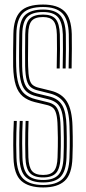

<svg xmlns="http://www.w3.org/2000/svg" viewBox="-20 -827 381 854"><path d="M172 6.8Q108 6.8 75.1 -22.1Q42.2 -51 40 -125Q39 -152.8 38.9 -180.8Q38.8 -208.8 39.4 -236.1Q40 -263.5 41.5 -289H54.8Q53.5 -262.8 52.8 -237.2Q52 -211.8 52.1 -184.5Q52.2 -157.2 53.2 -125.2Q55.5 -58.2 84.2 -31.2Q113 -4.2 172 -4.2Q230.5 -4.2 258.8 -31.8Q287 -59.2 289 -125.2Q290 -149.8 290.2 -169.8Q290.5 -189.8 290.4 -211.9Q290.2 -234 289.2 -264.8Q287.5 -336 266.6 -368.1Q245.8 -400.2 202 -411.2L148.2 -424.8Q129.5 -429.2 117.4 -438.8Q105.2 -448.2 99 -469.9Q92.8 -491.5 91.8 -532.8Q91.2 -558.5 91.6 -598.5Q92 -638.5 92.2 -674.8Q93 -724.5 111.8 -743.4Q130.5 -762.2 171.5 -762.2Q210.5 -762.2 227.5 -742.4Q244.5 -722.5 246.2 -673.8Q247 -650 246.8 -608.6Q246.5 -567.2 245.5 -522.5H232.2Q233.2 -568.2 233.5 -609Q233.8 -649.8 233 -673.2Q231.8 -717.8 217.4 -734.5Q203 -751.2 171.5 -751.2Q135.2 -751.2 120.8 -734.1Q106.2 -717 105.5 -674.2Q105.2 -632 104.8 -596.1Q104.2 -560.2 105 -533Q105.8 -496 110.5 -476.8Q115.2 -457.5 125.2 -449.2Q135.2 -441 151.5 -437L205 -423.8Q255.2 -411.8 277.9 -375.1Q300.5 -338.5 302.5 -265.2Q303.2 -240.8 303.5 -220.4Q303.8 -200 303.6 -177.8Q303.5 -155.5 302.2 -124.8Q299.8 -52 267.9 -22.6Q236 6.8 172 6.8ZM172 -15.5Q120 -15.5 94.2 -39.8Q68.5 -64 66.5 -125.8Q65.8 -154.5 65.6 -182.8Q65.5 -211 66 -237.8Q66.5 -264.5 67.8 -289H81Q79.8 -265.2 79.1 -240.9Q78.5 -216.5 78.6 -188.5Q78.8 -160.5 79.8 -125.8Q81.8 -71.2 103.2 -48.9Q124.8 -26.5 172 -26.5Q219.2 -26.5 239.9 -49.5Q260.5 -72.5 262.5 -126Q263.5 -152 263.8 -171.9Q264 -191.8 263.9 -212.9Q263.8 -234 262.8 -263.8Q261.8 -306.2 254.5 -330.8Q247.2 -355.2 232.8 -367.5Q218.2 -379.8 195.8 -385.2L141.5 -398.8Q115.2 -405 98.9 -418.8Q82.5 -432.5 74.5 -459.5Q66.5 -486.5 65.2 -532Q64.8 -549.5 64.8 -575.5Q64.8 -601.5 65.1 -628.5Q65.5 -655.5 65.8 -675.5Q66.8 -737.2 92.6 -760.9Q118.5 -784.5 171.5 -784.5Q223.8 -784.5 247.2 -759.5Q270.8 -734.5 272.8 -674.8Q273.5 -651.2 273.2 -609.1Q273 -567 272 -522.5H258.8Q259.8 -564.8 260 -607.2Q260.2 -649.8 259.5 -674.2Q257.5 -728.2 237.5 -750.9Q217.5 -773.5 171.5 -773.5Q123.5 -773.5 101.8 -751.9Q80 -730.2 79 -675.2Q78.8 -642 78.2 -601.2Q77.8 -560.5 78.5 -532.5Q79.5 -489.2 86.5 -464.8Q93.5 -440.2 107.9 -428.6Q122.2 -417 144.8 -411.2L198.8 -398.2Q239 -388.5 256.6 -359.1Q274.2 -329.8 276 -264.2Q276.8 -238.8 277 -217.9Q277.2 -197 277 -175.4Q276.8 -153.8 275.8 -125.8Q273.8 -66.8 249.9 -41.1Q226 -15.5 172 -15.5ZM172 -37.8Q131.2 -37.8 113 -57.6Q94.8 -77.5 93 -126.5Q92.2 -157.8 92.1 -184.9Q92 -212 92.5 -237.5Q93 -263 94 -289H107Q106 -260.8 105.5 -235.9Q105 -211 105.2 -185Q105.5 -159 106.2 -127Q107.8 -84.5 122.2 -66.6Q136.8 -48.8 172 -48.8Q205.5 -48.8 220.1 -66.5Q234.8 -84.2 236 -127.2Q237 -154.8 237.2 -174.2Q237.5 -193.8 237.4 -213.9Q237.2 -234 236.2 -263Q235.5 -300.8 230.2 -320.2Q225 -339.8 215 -347.9Q205 -356 189.5 -359.8L135 -372.8Q102.8 -380.8 81.8 -398.1Q60.8 -415.5 50.4 -447.5Q40 -479.5 38.5 -531.2Q37.8 -561.8 38.4 -601.1Q39 -640.5 39.5 -676.5Q40.8 -743.8 70.2 -775.2Q99.8 -806.8 171.5 -806.8Q234.8 -806.8 265.9 -777.5Q297 -748.2 299.2 -675.8Q299.8 -653.2 299.6 -609.6Q299.5 -566 298.5 -522.5H285.2Q286.5 -566.8 286.6 -609.1Q286.8 -651.5 286 -675Q284 -741.2 256.5 -768.5Q229 -795.8 171.5 -795.8Q108.5 -795.8 81.2 -768.1Q54 -740.5 52.8 -675.8Q52.2 -635.8 51.8 -599.5Q51.2 -563.2 52 -531.5Q53.2 -483 62.5 -453.5Q71.8 -424 90.5 -408.5Q109.2 -393 138.2 -385.8L192.8 -372.2Q211 -368 223.2 -358.2Q235.5 -348.5 242 -326.5Q248.5 -304.5 249.5 -263.2Q250.2 -236 250.5 -215.9Q250.8 -195.8 250.5 -175.5Q250.2 -155.2 249.2 -127Q247.5 -78.5 229.9 -58.1Q212.2 -37.8 172 -37.8Z"/></svg>

Font: Big Shoulders Inline Display Thin
Style: Regular
Weight: 400
Version: Version 2.002